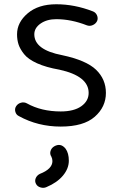

<svg xmlns="http://www.w3.org/2000/svg" viewBox="-20 -573 568 901"><path d="M69 -28Q56 -34 52 -48.5Q48 -63 56 -75Q64 -87 78.5 -91Q93 -95 106 -88Q174 -50 265 -50Q327 -50 361.5 -74.5Q396 -99 396 -137Q396 -216 259 -246Q196 -257 154 -276Q112 -295 93 -319Q74 -343 67 -364.5Q60 -386 60 -412Q60 -468 110 -510.5Q160 -553 244 -553Q330 -553 415 -520Q429 -515 435 -501.5Q441 -488 436 -475Q430 -462 416 -455.5Q402 -449 388 -454Q314 -483 244 -483Q200 -483 170.5 -462.5Q141 -442 141 -412Q141 -339 272 -314Q385 -290 431 -245.5Q477 -201 477 -137Q477 -71 424.5 -25Q372 21 265 21Q158 21 69 -28ZM198 305Q185 311 170 306.5Q155 302 149 290Q142 277 147.5 263.5Q153 250 167 243Q226 220 226 183Q226 172 221 162Q213 150 217 136Q221 122 234 114Q265 96 288 125Q303 146 303 181Q303 218 275.5 251Q248 284 198 305Z"/></svg>

Font: Hoogli Semibold
Style: Regular
Weight: 600
Designer: Anand Singh Naorem
Foundry: Brand New Type
Version: Version 1.00 b007